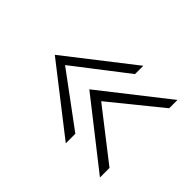

<svg xmlns="http://www.w3.org/2000/svg" viewBox="-100 -665 767 767"><g transform="rotate(45 283.0 -282.0)"><path d="M51 -282 332 -63V-117L109 -282L332 -454V-501ZM246 -282 525 -63V-117L313 -282L525 -454V-501Z"/></g></svg>

Font: Charger Sport
Style: ExLitExt
Weight: 200
Designer: Jasper
Foundry: Cannot Into Space Fonts
Version: Version 1.1